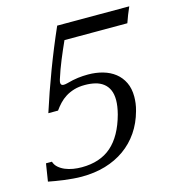

<svg xmlns="http://www.w3.org/2000/svg" viewBox="-108 -810 851 916"><g transform="rotate(-15 317.5 -352.5)"><path d="M612.8 -715.8Q596.2 -678.7 583 -640.1H272.5Q253.4 -598.1 235.1 -553.7Q216.8 -509.3 202.6 -464.4Q199.7 -454.6 199.7 -448.7Q199.7 -435.1 214.4 -435.1Q221.7 -435.1 232.9 -438Q262.7 -446.3 287.8 -449.5Q313 -452.6 337.9 -452.6Q377 -452.6 411.1 -442.9Q445.3 -433.1 470.5 -413.3Q495.6 -393.6 510 -363.8Q524.4 -334 524.4 -293.9Q524.4 -278.3 522.2 -261Q520 -243.7 514.6 -224.6Q499.5 -168.9 469.7 -125.2Q439.9 -81.5 397.5 -51.3Q355 -21 301.3 -5.1Q247.6 10.7 184.6 10.7Q164.1 10.7 141.6 8.8Q119.1 6.8 97.7 4.2Q76.2 1.5 56.4 -2Q36.6 -5.4 21.5 -8.3L35.2 -95.2H64.5Q69.8 -78.1 83.3 -66.4Q96.7 -54.7 114.7 -47.1Q132.8 -39.6 153.8 -36.1Q174.8 -32.7 195.8 -32.7Q286.6 -32.7 342.8 -81.8Q398.9 -130.9 426.3 -231.4Q436.5 -271 436.5 -300.3Q436.5 -330.1 427.2 -350.6Q418 -371.1 401.1 -384Q384.3 -397 361.1 -402.6Q337.9 -408.2 310.5 -408.2Q280.3 -408.2 256.8 -401.1Q233.4 -394 214.8 -382.3Q196.3 -370.6 181.9 -355.2Q167.5 -339.8 155.8 -323.2H107.9Q138.7 -419.4 176.3 -519Q213.9 -618.7 256.8 -715.8Z"/></g></svg>

Font: Arian AMU Serif
Style: Italic
Weight: 400
Italic angle: -15°
Designer: Ruben Hakobyan (Tarumian)
Foundry: Ruben Hakobyan (Tarumian)
Version: Version 1.002